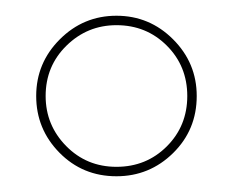

<svg xmlns="http://www.w3.org/2000/svg" viewBox="-20 -181 301 244"><path d="M128 43Q85 43 55.5 13Q26 -17 26 -59Q26 -101 56 -131Q86 -161 128 -161Q170 -161 200 -131Q230 -101 230 -59Q230 -16 200 13.5Q170 43 128 43ZM38 -59Q38 -22 64 4.5Q90 31 128 31Q166 31 192 5Q218 -21 218 -59Q218 -97 192 -123Q166 -149 128 -149Q91 -149 64.5 -123Q38 -97 38 -59Z"/></svg>

Font: Moirai One
Style: Regular
Weight: 400
Designer: Jiyeon Park
Foundry: JAMO
Version: Version 1.000; ttfautohint (v1.8.4.7-5d5b);gftools[0.9.29]